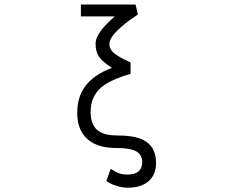

<svg xmlns="http://www.w3.org/2000/svg" viewBox="-20 -708 1040 868"><path d="M345.7 -633.8H499Q459 -598.6 438.5 -572.3Q412.1 -537.1 412.1 -510.7Q412.1 -474.6 426.8 -453.1Q441.4 -429.7 486.3 -401.4Q401.4 -369.1 363.3 -315.4Q329.1 -267.6 329.1 -196.3Q329.1 -126 369.1 -85Q414.1 -39.1 502.9 -39.1Q558.6 -39.1 585.9 -28.3Q623 -13.7 623 24.4Q623 52.7 605.5 67.4Q588.9 81.1 556.6 81.1Q531.2 81.1 514.6 74.2Q503.9 69.3 484.4 57.6L480.5 54.7L460.9 110.4Q477.5 123 505.9 131.8Q532.2 140.6 557.6 140.6Q613.3 140.6 646.5 115.2Q685.5 85.9 685.5 28.3Q685.5 -46.9 626 -76.2Q585 -95.7 508.8 -95.7Q448.2 -95.7 419.9 -120.1Q389.6 -146.5 389.6 -202.1Q389.6 -271.5 438.5 -313.5Q478.5 -347.7 570.3 -374V-425.8Q515.6 -450.2 494.1 -468.8Q474.6 -486.3 474.6 -507.8Q474.6 -534.2 508.8 -568.4Q540 -600.6 603.5 -642.6L592.8 -687.5H345.7Z"/></svg>

Font: DotumChe
Style: Regular
Weight: 400
Monospace: yes
Version: Version 2.21